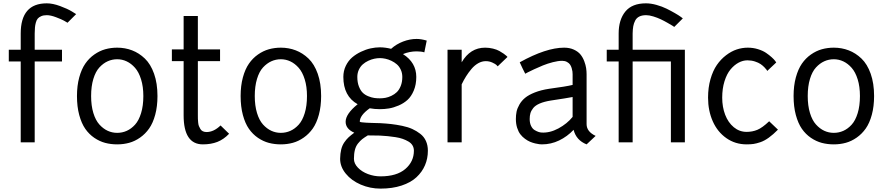

<svg xmlns="http://www.w3.org/2000/svg" viewBox="-20 -845 5264 1140"><path d="M186 -646V-549.8H348.1V-480H186V0H103V-480H32.2V-549.8H103V-646Q103 -825.2 257.8 -825.2Q293 -825.2 336.7 -809.1Q380.4 -793 406.2 -777.3L432.1 -761.2L380.9 -710Q373 -714.8 359.6 -722.4Q346.2 -730 313.5 -742.4Q280.8 -754.9 257.8 -754.9Q238.3 -754.9 224.9 -749Q211.4 -743.2 204.1 -734.6Q196.8 -726.1 192.6 -710.2Q188.5 -694.3 187.5 -681.2Q186.5 -668 186 -646Z M437 -274.9Q437 -335.9 450.4 -385.3Q463.9 -434.6 486.3 -467Q508.8 -499.5 539.8 -521.2Q570.8 -543 604.7 -552.5Q638.7 -562 675.8 -562Q722.7 -562 764.2 -546.1Q805.7 -530.3 840.1 -497.3Q874.5 -464.4 894.8 -407.2Q915 -350.1 915 -274.9Q915 -213.4 901.6 -163.8Q888.2 -114.3 865.5 -82Q842.8 -49.8 811.8 -28.1Q780.8 -6.3 747.1 2.9Q713.4 12.2 675.8 12.2Q638.2 12.2 604.7 3.4Q571.3 -5.4 540 -26.6Q508.8 -47.9 486.3 -80.1Q463.9 -112.3 450.4 -162.1Q437 -211.9 437 -274.9ZM831.1 -274.9Q831.1 -330.6 817.6 -373.8Q804.2 -417 781.7 -442.4Q759.3 -467.8 732.4 -480.5Q705.6 -493.2 675.8 -493.2Q646 -493.2 619.4 -481.2Q592.8 -469.2 570.1 -444.6Q547.4 -419.9 534.2 -376.2Q521 -332.5 521 -274.9Q521 -217.8 534.2 -174.3Q547.4 -130.9 570.1 -105.7Q592.8 -80.6 619.4 -68.4Q646 -56.2 675.8 -56.2Q705.6 -56.2 732.4 -68.1Q759.3 -80.1 781.7 -104.7Q804.2 -129.4 817.6 -173.1Q831.1 -216.8 831.1 -274.9Z M1000.5 -481.9V-551.8H1070.3V-750H1154.8V-551.8H1286.6V-481.9H1154.8V-160.2Q1154.8 -147 1155 -139.4Q1155.3 -131.8 1156.5 -118.2Q1157.7 -104.5 1161.1 -96.2Q1164.6 -87.9 1169.9 -78.9Q1175.3 -69.8 1184.8 -65.4Q1194.3 -61 1206.5 -61Q1249 -61 1289.6 -100.1L1340.3 -50.8Q1308.1 -17.1 1270.5 -2.4Q1232.9 12.2 1184.6 12.2Q1070.3 12.2 1070.3 -160.2V-481.9Z M1408.7 -274.9Q1408.7 -335.9 1422.1 -385.3Q1435.5 -434.6 1458 -467Q1480.5 -499.5 1511.5 -521.2Q1542.5 -543 1576.4 -552.5Q1610.4 -562 1647.5 -562Q1694.3 -562 1735.8 -546.1Q1777.3 -530.3 1811.8 -497.3Q1846.2 -464.4 1866.5 -407.2Q1886.7 -350.1 1886.7 -274.9Q1886.7 -213.4 1873.3 -163.8Q1859.9 -114.3 1837.2 -82Q1814.5 -49.8 1783.4 -28.1Q1752.4 -6.3 1718.8 2.9Q1685.1 12.2 1647.5 12.2Q1609.9 12.2 1576.4 3.4Q1543 -5.4 1511.7 -26.6Q1480.5 -47.9 1458 -80.1Q1435.5 -112.3 1422.1 -162.1Q1408.7 -211.9 1408.7 -274.9ZM1802.7 -274.9Q1802.7 -330.6 1789.3 -373.8Q1775.9 -417 1753.4 -442.4Q1731 -467.8 1704.1 -480.5Q1677.2 -493.2 1647.5 -493.2Q1617.7 -493.2 1591.1 -481.2Q1564.5 -469.2 1541.7 -444.6Q1519 -419.9 1505.9 -376.2Q1492.7 -332.5 1492.7 -274.9Q1492.7 -217.8 1505.9 -174.3Q1519 -130.9 1541.7 -105.7Q1564.5 -80.6 1591.1 -68.4Q1617.7 -56.2 1647.5 -56.2Q1677.2 -56.2 1704.1 -68.1Q1731 -80.1 1753.4 -104.7Q1775.9 -129.4 1789.3 -173.1Q1802.7 -216.8 1802.7 -274.9Z M2101.6 -388.2Q2101.6 -355.5 2111.1 -331.3Q2120.6 -307.1 2134 -294.2Q2147.5 -281.2 2167 -273.4Q2186.5 -265.6 2202.1 -263.4Q2217.8 -261.2 2235.4 -261.2Q2252 -261.2 2268.6 -264.2Q2285.2 -267.1 2303.7 -275.9Q2322.3 -284.7 2336.2 -298.1Q2350.1 -311.5 2359.4 -334.7Q2368.7 -357.9 2368.7 -388.2Q2368.7 -411.6 2359.6 -431.2Q2350.6 -450.7 2336.2 -463.1Q2321.8 -475.6 2303.7 -484.1Q2285.6 -492.7 2268.3 -496.3Q2251 -500 2235.4 -500Q2219.7 -500 2202.4 -496.3Q2185.1 -492.7 2166.7 -484.1Q2148.4 -475.6 2134.3 -463.1Q2120.1 -450.7 2110.8 -431.2Q2101.6 -411.6 2101.6 -388.2ZM2032.2 -122.1Q2032.2 -168.5 2103.5 -226.1Q2018.6 -273.9 2018.6 -388.2Q2018.6 -423.8 2033.2 -454.1Q2047.9 -484.4 2071 -504.2Q2094.2 -523.9 2123.5 -537.8Q2152.8 -551.8 2181.2 -557.9Q2209.5 -564 2235.4 -564Q2266.6 -564 2302.2 -555.2Q2333 -583 2373.3 -598.4Q2413.6 -613.8 2453.6 -613.8Q2480.5 -613.8 2513.7 -604L2499.5 -534.2Q2481.4 -540 2453.6 -540Q2412.1 -540 2372.6 -523.9Q2451.7 -473.6 2451.7 -388.2Q2451.7 -342.8 2436.8 -307.4Q2421.9 -272 2399.4 -251.7Q2377 -231.4 2346.7 -218.5Q2316.4 -205.6 2289.6 -201.2Q2262.7 -196.8 2235.4 -196.8Q2204.1 -196.8 2175.3 -202.1Q2116.2 -160.2 2116.2 -122.1Q2118.2 -120.1 2128.7 -118.7Q2139.2 -117.2 2155 -116.5Q2170.9 -115.7 2185.5 -115.2Q2200.2 -114.7 2216.1 -114.3Q2231.9 -113.8 2236.3 -113.8Q2273.4 -111.8 2303.2 -108.4Q2333 -105 2367.7 -97.9Q2402.3 -90.8 2428 -79.1Q2453.6 -67.4 2475.6 -50.3Q2497.6 -33.2 2509 -7.8Q2520.5 17.6 2520.5 49.8Q2520.5 96.2 2503.4 136.2Q2486.3 176.3 2452.6 207.5Q2418.9 238.8 2364.3 256.8Q2309.6 274.9 2239.3 274.9Q2177.2 274.9 2121.8 251Q2066.4 227.1 2033 186Q1999.5 145 1999.5 98.1Q2000 66.4 2005.9 42.5Q2011.7 18.6 2024.4 0.2Q2037.1 -18.1 2049.8 -29.8Q2062.5 -41.5 2083.5 -57.1Q2032.2 -79.6 2032.2 -122.1ZM2239.3 202.1Q2335.4 202.1 2386.5 158.4Q2437.5 114.7 2437.5 49.8Q2437.5 32.2 2429.2 18.3Q2420.9 4.4 2404.8 -4.9Q2388.7 -14.2 2370.8 -20.5Q2353 -26.9 2327.6 -30.8Q2302.2 -34.7 2282.2 -36.6Q2262.2 -38.6 2235.4 -40Q2226.6 -40 2202.1 -40.5Q2177.7 -41 2163.6 -41Q2142.1 -27.8 2130.4 -18.6Q2118.7 -9.3 2105.7 6.8Q2092.8 22.9 2087.2 45.2Q2081.5 67.4 2081.5 98.1Q2081.5 126 2105 150.4Q2128.4 174.8 2164.8 188.5Q2201.2 202.1 2239.3 202.1Z M2637.2 -549.8H2721.2V-475.1Q2772 -562 2860.4 -562Q2884.3 -562 2907 -556.4Q2929.7 -550.8 2944.6 -542.5Q2959.5 -534.2 2970.9 -526.1Q2982.4 -518.1 2987.8 -512.7L2993.2 -506.8L2935.1 -451.2Q2932.1 -454.6 2927 -459.7Q2921.9 -464.8 2903.6 -473.4Q2885.3 -481.9 2864.3 -481.9Q2841.3 -481.9 2819.3 -469.5Q2797.4 -457 2779.3 -435.5Q2761.2 -414.1 2747.3 -391.8Q2733.4 -369.6 2721.2 -344.2V0H2637.2Z M3098.6 -407.2 3082 -440.4Q3065.4 -474.1 3065.9 -475.1Q3222.7 -562 3329.6 -562Q3362.3 -562 3387.5 -550.3Q3412.6 -538.6 3426.5 -521.5Q3440.4 -504.4 3449 -481.7Q3457.5 -459 3460.2 -440.4Q3462.9 -421.9 3462.9 -403.8V-107.9Q3462.9 -63.5 3516.6 -38.1L3462.9 12.2Q3401.4 -12.2 3385.7 -74.2Q3348.1 -34.2 3299.8 -11Q3251.5 12.2 3197.8 12.2Q3191.4 12.2 3182.1 11.2Q3172.9 10.3 3157.5 6.6Q3142.1 2.9 3127.4 -3.2Q3112.8 -9.3 3097.2 -20.8Q3081.5 -32.2 3069.8 -47.4Q3058.1 -62.5 3050.5 -86.2Q3043 -109.9 3043 -138.2Q3043 -161.6 3047.1 -181.9Q3051.3 -202.1 3064.2 -224.6Q3077.1 -247.1 3098.1 -264.4Q3119.1 -281.7 3155.5 -296.1Q3191.9 -310.5 3240.7 -317.9Q3340.3 -331.1 3379.9 -340.8V-403.8Q3379.9 -412.1 3378.9 -420.4Q3377.9 -428.7 3374.3 -440.9Q3370.6 -453.1 3364.5 -461.9Q3358.4 -470.7 3346.2 -477.3Q3334 -483.9 3317.9 -483.9Q3293.9 -483.9 3262.7 -475.8Q3231.4 -467.8 3203.6 -456.5Q3175.8 -445.3 3151.6 -433.8Q3127.4 -422.4 3112.8 -415ZM3194.8 -58.1Q3244.1 -54.7 3295.7 -82.5Q3347.2 -110.4 3379.9 -150.9V-269Q3348.1 -262.7 3250 -248Q3210.9 -241.7 3184.8 -230.5Q3158.7 -219.2 3146.2 -203.6Q3133.8 -188 3129.4 -172.9Q3125 -157.7 3125 -138.2Q3125 -114.3 3133.3 -97.2Q3141.6 -80.1 3154.5 -72.5Q3167.5 -64.9 3177 -61.8Q3186.5 -58.6 3194.8 -58.1Z M3736.3 -646V-549.8H4046.4V0H3963.4V-480H3736.3V0H3653.3V-480H3582.5V-549.8H3653.3V-646Q3653.3 -728 3693.1 -776.6Q3732.9 -825.2 3815.4 -825.2Q3844.7 -825.2 3877.9 -815.9Q3911.1 -806.6 3937.7 -793.5Q3964.4 -780.3 3986.8 -767.3Q4009.3 -754.4 4022 -745.1L4034.2 -735.8L3983.4 -685.1Q3979.5 -688 3972.2 -692.6Q3964.8 -697.3 3943.8 -709.2Q3922.9 -721.2 3903.3 -730.5Q3883.8 -739.7 3859.4 -747.3Q3835 -754.9 3816.4 -754.9Q3792 -754.9 3775.9 -746.8Q3759.8 -738.8 3751.5 -722.9Q3743.2 -707 3740 -689.2Q3736.8 -671.4 3736.3 -646Z M4419.9 -562Q4451.7 -562 4480.7 -553Q4509.8 -543.9 4528.6 -531Q4547.4 -518.1 4561.8 -505.1Q4576.2 -492.2 4582.5 -483.4L4588.9 -474.1L4535.6 -423.8Q4534.2 -426.3 4531.5 -430.7Q4528.8 -435.1 4518.3 -445.8Q4507.8 -456.5 4495.6 -464.8Q4483.4 -473.1 4462.4 -480Q4441.4 -486.8 4418 -486.8Q4391.1 -486.8 4365.2 -472.9Q4339.4 -459 4317.4 -432.6Q4295.4 -406.2 4281.7 -362.5Q4268.1 -318.8 4268.1 -265.1Q4268.1 -210 4285.6 -163.8Q4303.2 -117.7 4336.7 -89.8Q4370.1 -62 4413.1 -62Q4447.3 -62 4476.8 -74.2Q4506.3 -86.4 4546.9 -125L4599.1 -75.2Q4570.8 -46.4 4544.7 -27.6Q4518.6 -8.8 4494.6 -0.7Q4470.7 7.3 4453.4 9.8Q4436 12.2 4413.1 12.2Q4345.7 12.2 4293 -24.7Q4240.2 -61.5 4212.2 -124.5Q4184.1 -187.5 4184.1 -265.1Q4184.1 -325.2 4198.5 -375.2Q4212.9 -425.3 4236.3 -459.2Q4259.8 -493.2 4290.8 -516.8Q4321.8 -540.5 4354.2 -551.3Q4386.7 -562 4419.9 -562Z M4691.9 -274.9Q4691.9 -335.9 4705.3 -385.3Q4718.8 -434.6 4741.2 -467Q4763.7 -499.5 4794.7 -521.2Q4825.7 -543 4859.6 -552.5Q4893.6 -562 4930.7 -562Q4977.5 -562 5019 -546.1Q5060.5 -530.3 5095 -497.3Q5129.4 -464.4 5149.7 -407.2Q5169.9 -350.1 5169.9 -274.9Q5169.9 -213.4 5156.5 -163.8Q5143.1 -114.3 5120.4 -82Q5097.7 -49.8 5066.7 -28.1Q5035.6 -6.3 5002 2.9Q4968.3 12.2 4930.7 12.2Q4893.1 12.2 4859.6 3.4Q4826.2 -5.4 4794.9 -26.6Q4763.7 -47.9 4741.2 -80.1Q4718.8 -112.3 4705.3 -162.1Q4691.9 -211.9 4691.9 -274.9ZM5085.9 -274.9Q5085.9 -330.6 5072.5 -373.8Q5059.1 -417 5036.6 -442.4Q5014.2 -467.8 4987.3 -480.5Q4960.4 -493.2 4930.7 -493.2Q4900.9 -493.2 4874.3 -481.2Q4847.7 -469.2 4825 -444.6Q4802.2 -419.9 4789.1 -376.2Q4775.9 -332.5 4775.9 -274.9Q4775.9 -217.8 4789.1 -174.3Q4802.2 -130.9 4825 -105.7Q4847.7 -80.6 4874.3 -68.4Q4900.9 -56.2 4930.7 -56.2Q4960.4 -56.2 4987.3 -68.1Q5014.2 -80.1 5036.6 -104.7Q5059.1 -129.4 5072.5 -173.1Q5085.9 -216.8 5085.9 -274.9Z"/></svg>

Font: Junction Regular
Style: Regular
Weight: 500
Designer: Caroline Hadilaksono
Foundry: Caroline Hadilaksono
Version: Version 1.056